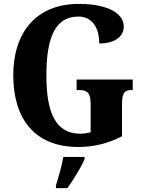

<svg xmlns="http://www.w3.org/2000/svg" viewBox="-20 -744 737 985"><path d="M381 10C462 10 534 -8 606 -45V-207C606 -264 616 -282 653 -282H661V-336H373V-282H387C430 -282 445 -264 445 -211V-65C427 -61 409 -58 393 -58C265 -58 218 -165 218 -358C218 -553 264 -659 382 -659C452 -659 489 -604 489 -521C574 -521 615 -560 615 -608C615 -673 537 -724 384 -724C163 -724 48 -574 48 -358C48 -137 156 10 381 10ZM267 208V221H326C356 178 398 113 414 71V61H305C298 105 279 168 267 208Z"/></svg>

Font: Noto Serif Khmer Condensed ExtraBold
Style: Regular
Weight: 800
Width: 3
Designer: Danh Hong and the Monotype Design Team
Foundry: Monotype Imaging Inc.
Version: Version 2.004